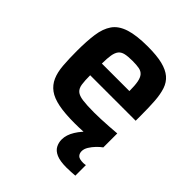

<svg xmlns="http://www.w3.org/2000/svg" viewBox="-198 -639 952 952"><g transform="rotate(45 278.5 -163.0)"><path d="M298 8Q230 8 185 -1Q140 -10 113.5 -29.5Q87 -49 73.5 -79.5Q60 -110 56.5 -153.5Q53 -197 53 -254Q53 -322 60 -372Q67 -422 89.5 -454.5Q112 -487 159.5 -502.5Q207 -518 286 -518Q350 -518 390 -508Q430 -498 453.5 -478Q477 -458 487.5 -426.5Q498 -395 501 -352Q504 -309 504 -254V-215H185Q185 -177 188.5 -153.5Q192 -130 205.5 -118Q219 -106 248.5 -102Q278 -98 329 -98Q350 -98 376.5 -99Q403 -100 431.5 -102Q460 -104 484 -106V-8Q462 -3 430.5 0.5Q399 4 364.5 6Q330 8 298 8ZM378 -281V-297Q378 -336 373.5 -359.5Q369 -383 358.5 -395Q348 -407 330 -410.5Q312 -414 284 -414Q251 -414 232 -409.5Q213 -405 203 -392.5Q193 -380 189 -356.5Q185 -333 185 -297H396ZM426 192Q380 192 355 181Q330 170 320 151Q310 132 310 110Q310 78 331 44Q352 10 385 -18L484 -8Q471 1 456.5 16Q442 31 431.5 48Q421 65 421 81Q421 97 430.5 107Q440 117 468 117Q471 117 475.5 116.5Q480 116 485 115V189Q472 190 456.5 191Q441 192 426 192Z"/></g></svg>

Font: Saira Thin SemiBold
Style: Regular
Weight: 600
Version: Version 1.101